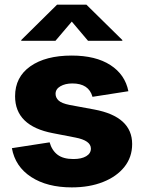

<svg xmlns="http://www.w3.org/2000/svg" viewBox="-20 -790 615 820"><path d="M286.6 10.3Q181.2 10.3 113 -34.2Q44.9 -78.6 30.8 -157.2L191.9 -182.1Q201.7 -147.5 225.8 -129.2Q250 -110.8 293.5 -110.8Q328.1 -110.8 348.1 -122.8Q368.2 -134.8 368.2 -155.3Q368.2 -189.9 301.8 -202.6L206.1 -221.2Q44.4 -252 44.4 -378.9Q44.4 -460.9 109.6 -506.8Q174.8 -552.7 286.1 -552.7Q388.7 -552.7 451.4 -512.2Q514.2 -471.7 528.3 -400.4L375 -376.5Q359.4 -433.6 289.1 -433.6Q258.8 -433.6 238 -421.6Q217.3 -409.7 217.3 -389.2Q217.3 -373 230.2 -360.8Q243.2 -348.6 277.3 -341.8L382.8 -322.3Q544.4 -292 544.4 -174.8Q544.4 -118.7 511.2 -77.1Q478 -35.6 419.9 -12.7Q361.8 10.3 286.6 10.3ZM216.8 -615.7H70.8V-619.1L223.6 -770H349.1L502.4 -619.1V-615.7H356L286.6 -697.8Z"/></svg>

Font: Inter Extra Bold
Style: Regular
Weight: 800
Designer: Rasmus Andersson
Foundry: rsms
Version: Version 4.000;git-3c8e0fc